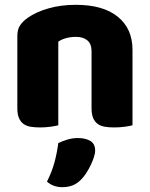

<svg xmlns="http://www.w3.org/2000/svg" viewBox="-20 -521 623 797"><path d="M360 -308Q360 -339 342.5 -353.5Q325 -368 295 -368Q275 -368 255.5 -363Q236 -358 222 -348V-1Q212 2 190.5 5Q169 8 146 8Q124 8 106.5 5Q89 2 77 -7Q65 -16 58.5 -31.5Q52 -47 52 -72V-372Q52 -399 63.5 -416Q75 -433 95 -447Q129 -471 180.5 -486Q232 -501 295 -501Q408 -501 469 -451.5Q530 -402 530 -314V-1Q520 2 498.5 5Q477 8 454 8Q432 8 414.5 5Q397 2 385 -7Q373 -16 366.5 -31.5Q360 -47 360 -72ZM318 223Q301 241 281.5 248.5Q262 256 239 256Q201 256 175 233Q196 191 206.5 151.5Q217 112 222 73Q238 65 259.5 58.5Q281 52 303 52Q335 52 355 64Q375 76 375 104Q375 116 369.5 132.5Q364 149 356 165.5Q348 182 338 197.5Q328 213 318 223Z"/></svg>

Font: Baloo Paaji
Style: Regular
Weight: 400
Designer: Shuchita Grover and Ek Type
Foundry: Ek Type
Version: Version 1.443;PS 1.000;hotconv 16.6.51;makeotf.lib2.5.65220;